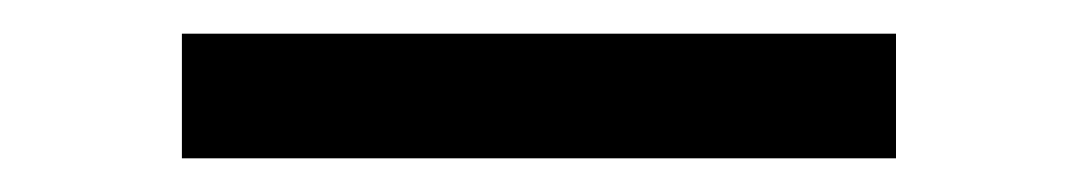

<svg xmlns="http://www.w3.org/2000/svg" viewBox="-20 -397 640 114"><path d="M88 -303V-377H512V-303Z"/></svg>

Font: R Plex Mono
Style: Regular
Weight: 400
Monospace: yes
Designer: Belleve Invis
Foundry: Belleve Invis
Version: Version 31.8.0